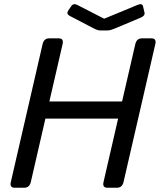

<svg xmlns="http://www.w3.org/2000/svg" viewBox="-20 -880 749 900"><path d="M306.6 -805.7Q289.6 -814.9 299.8 -830.6L313.5 -850.6Q323.7 -866.2 342.3 -856.9L467.8 -792.5H468.8L624.5 -856.9Q646.5 -866.2 650.4 -850.6L657.2 -821.8Q661.1 -806.2 638.7 -796.9L517.6 -746.1Q496.6 -737.3 484.4 -737.3H450.2Q438 -737.3 420.9 -746.1ZM48.8 0Q24.4 0 30.8 -26.9L179.7 -673.3Q186 -700.2 210.4 -700.2H255.4Q279.8 -700.2 273.4 -673.3L211.4 -404.3H552.2L614.3 -673.3Q620.6 -700.2 645 -700.2H689.9Q714.4 -700.2 708 -673.3L559.1 -26.9Q552.7 0 528.3 0H483.4Q459 0 465.3 -26.9L533.7 -324.2H192.9L124.5 -26.9Q118.2 0 93.8 0Z"/></svg>

Font: Istok Web
Style: Italic
Weight: 400
Italic angle: -13°
Designer: Andrey V. Panov
Foundry: Andrey V. Panov
Version: Version 1.0.2g